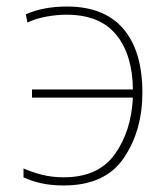

<svg xmlns="http://www.w3.org/2000/svg" viewBox="-20 -558 500 588"><path d="M175 10Q302 10 359 -74Q416 -158 416 -274Q416 -402 357.5 -470Q299 -538 185 -538Q112 -538 59 -514L64 -489Q92 -502 124 -507.5Q156 -513 183 -513Q286 -513 336 -451.5Q386 -390 387 -284H78V-259H387Q382 -156 331.5 -85.5Q281 -15 175 -15Q140 -15 110 -22.5Q80 -30 52 -42V-15Q75 -4 105.5 3Q136 10 175 10Z"/></svg>

Font: Noto Sans Display Thin
Style: Regular
Weight: 250
Designer: Monotype Design Team
Foundry: Monotype Imaging Inc.
Version: Version 1.900